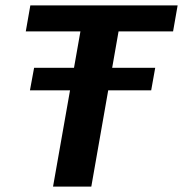

<svg xmlns="http://www.w3.org/2000/svg" viewBox="-20 -695 682 715"><path d="M91.5 -358.5H543L558 -442.5H107ZM177.5 0H320L421.5 -578H624.5L641.5 -675H93L76 -578H279.5Z"/></svg>

Font: Anybody UltraCondensed Thin SemiBold
Style: Italic
Weight: 600
Italic angle: -10°
Version: Version 1.111